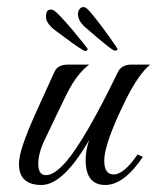

<svg xmlns="http://www.w3.org/2000/svg" viewBox="-20 -528 448 547"><path d="M98 -1Q34 -1 34 -61Q34 -82 46 -117.5Q58 -153 80 -202L135 -323Q144 -344 174 -344H234Q199 -318 170 -260Q159 -238 143.5 -205.5Q128 -173 108 -131Q89 -92 89 -61Q89 -29 111 -29Q135 -29 168 -67Q223 -131 316 -323Q327 -344 354 -344H408Q375 -317 339 -245Q289 -144 279 -91Q278 -85 277.5 -80Q277 -75 277 -70Q277 -31 304 -31Q333 -31 372 -88L387 -81Q333 -1 280 -1Q224 -1 224 -72Q224 -99 234 -129Q160 -1 98 -1ZM305 -384Q302 -385 287 -396.5Q272 -408 253.5 -424Q235 -440 222 -451Q198 -473 203 -495Q209 -511 222 -507Q227 -506 242 -488Q257 -470 274 -447Q291 -424 303 -406.5Q315 -389 315 -388Q312 -382 305 -384ZM221 -383Q218 -384 202 -394.5Q186 -405 167 -419.5Q148 -434 134 -444Q111 -463 111 -480Q111 -505 130 -500Q135 -499 151 -482.5Q167 -466 185.5 -444Q204 -422 217 -405.5Q230 -389 230 -388Q229 -382 221 -383Z"/></svg>

Font: Carattere
Style: Regular
Weight: 400
Designer: Robert E. Leuschke
Foundry: Robert E. Leuschke
Version: Version 1.010; ttfautohint (v1.8.3)